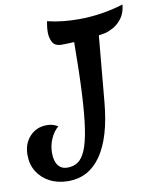

<svg xmlns="http://www.w3.org/2000/svg" viewBox="-145 -866 788 972"><g transform="rotate(-10 249.0 -380.5)"><path d="M128 36Q74 36 33 14.5Q-8 -7 -31 -44Q-54 -81 -54 -130Q-54 -188 -19.5 -225Q15 -262 69 -262Q100 -262 125 -246Q100 -225 85 -190.5Q70 -156 70 -119Q70 -77 87 -54.5Q104 -32 135 -32Q166 -32 189 -47.5Q212 -63 228.5 -102Q245 -141 255.5 -211Q266 -281 271.5 -389Q277 -497 278 -652Q239 -650 214 -650Q179 -650 167 -672.5Q155 -695 155 -723Q155 -740 157 -755Q159 -770 161 -780Q202 -770 242 -766Q282 -762 321 -762Q439 -762 552 -797Q548 -754 527.5 -727Q507 -700 482 -686.5Q457 -673 438 -669Q424 -667 407 -664L376 -323Q360 -148 297 -56Q234 36 128 36Z"/></g></svg>

Font: Merienda SemiBold
Style: Regular
Weight: 600
Designer: Eduardo Rodriguez Tunni
Foundry: Eduardo Rodriguez Tunni
Version: Version 2.001; ttfautohint (v1.8.4.7-5d5b)